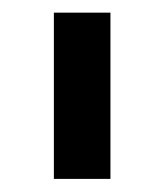

<svg xmlns="http://www.w3.org/2000/svg" viewBox="-20 -747 257 299"><path d="M152 -727.3V-468.4H63.9V-727.3Z"/></svg>

Font: Inter Zeller Medium
Style: Regular
Weight: 500
Designer: Rasmus Andersson; Joe Bland
Foundry: zeller
Version: Version 3.015;git-dec3a8cb1